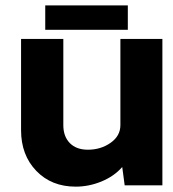

<svg xmlns="http://www.w3.org/2000/svg" viewBox="-20 -696 648 721"><path d="M460 -584H149.9V-675.8H460ZM589.8 -549.8V0H448.2L439 -68.8Q408.7 -34.2 361.3 -14.6Q314 4.9 264.2 4.9Q173.3 4.9 116.2 -54.4Q59.1 -113.8 59.1 -207V-549.8H217.8V-226.1Q217.8 -183.6 242.2 -158.7Q266.6 -133.8 310.1 -133.8Q358.4 -133.8 395.3 -159.7Q432.1 -185.5 432.1 -226.1V-549.8Z"/></svg>

Font: Oakes Grotesk Bold
Style: Regular
Weight: 700
Designer: Samuel Oakes
Foundry: Samuel Oakes
Version: Version 1.000;PS 001.000;hotconv 1.0.88;makeotf.lib2.5.64775